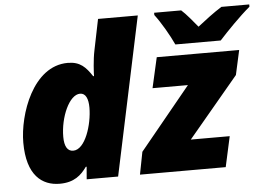

<svg xmlns="http://www.w3.org/2000/svg" viewBox="-53 -837 1282 919"><g transform="rotate(-5 588.0 -378.0)"><path d="M807 -606H1025C1064 -649 1126 -713 1176 -755V-766H1042C1001 -740 962 -710 925 -681C907 -703 871 -747 849 -766H719V-755C749 -716 787 -650 807 -606ZM198 10C268 10 302 -22 329 -60H333L328 0H479L640 -760H449L419 -613C409 -567 406 -501 406 -489H402C372 -534 346 -563 286 -563C118 -563 41 -336 41 -201C41 -44 113 10 198 10ZM584 0H996L1028 -146H841L1083 -435L1109 -553H713L680 -407H850L605 -108ZM276 -142C248 -142 234 -167 234 -212C234 -307 280 -411 332 -411C359 -411 371 -383 371 -341C371 -260 334 -142 276 -142Z"/></g></svg>

Font: Noto Sans Black
Style: Italic
Weight: 900
Italic angle: -12°
Designer: Monotype Design Team
Foundry: Monotype Imaging Inc.
Version: Version 2.013